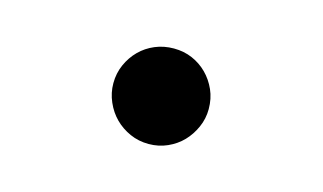

<svg xmlns="http://www.w3.org/2000/svg" viewBox="-41 -573 683 406"><g transform="rotate(15 300.0 -369.5)"><path d="M195 -370Q195 -392 203.5 -411Q212 -430 226 -444Q240 -458 259 -466Q278 -474 300 -474Q322 -474 340.5 -466Q359 -458 373 -444Q387 -430 395.5 -411Q404 -392 404 -369Q404 -348 395.5 -329Q387 -310 373.5 -296Q360 -282 341 -273.5Q322 -265 300 -265Q278 -265 259 -273.5Q240 -282 226 -296Q212 -310 203.5 -329.5Q195 -349 195 -370Z"/></g></svg>

Font: Maple Mono NL
Style: Bold
Weight: 700
Monospace: yes
Designer: subframe7536
Version: Version 7.000